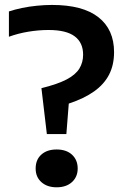

<svg xmlns="http://www.w3.org/2000/svg" viewBox="-20 -770 520 797"><path d="M174.5 -213.5 152 -404Q219 -420.5 256.5 -440.2Q294 -460 309.5 -485.5Q325 -511 325 -543Q325 -593 290 -619.2Q255 -645.5 181.5 -645.5Q140.5 -645.5 98 -638.5Q55.5 -631.5 17 -617.5V-722.5Q41 -730.5 70.8 -736.8Q100.5 -743 133 -746.2Q165.5 -749.5 196 -749.5Q323.5 -749.5 388.5 -698.5Q453.5 -647.5 453.5 -553.5Q453.5 -500.5 432.8 -460.2Q412 -420 370.5 -390.5Q329 -361 265.5 -340L255.5 -213.5ZM215 7.5Q176 7.5 152 -13.8Q128 -35 128 -70.5Q128 -107 151.5 -128.2Q175 -149.5 215 -149.5Q255.5 -149.5 279 -127.8Q302.5 -106 302.5 -70.5Q302.5 -36 278.8 -14.2Q255 7.5 215 7.5Z"/></svg>

Font: Encode Sans Condensed Thin SemiBold
Style: Regular
Weight: 600
Version: Version 3.002